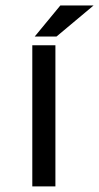

<svg xmlns="http://www.w3.org/2000/svg" viewBox="-20 -681 362 702"><path d="M186.5 -547.4H106.9L200.7 -661.1H322.3ZM182.6 0.5H98.1V-515.6H182.6Z"/></svg>

Font: Meera Inimai
Style: Regular
Weight: 400
Version: 2.0.0+20160526